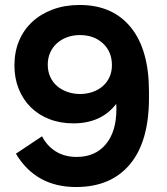

<svg xmlns="http://www.w3.org/2000/svg" viewBox="-20 -736 671 772"><path d="M300 -716Q433 -716 506 -626Q579 -536 579 -368V-342Q579 -167 502.5 -75.5Q426 16 286 16Q124 16 44 -118L149 -188Q169 -149 204.5 -127Q240 -105 288 -105Q363 -105 405.5 -156Q448 -207 448 -297Q448 -303 448 -308Q448 -313 447 -318Q387 -240 275 -240Q222 -240 178.5 -257Q135 -274 104 -304.5Q73 -335 55.5 -378Q38 -421 38 -473Q38 -527 56.5 -571.5Q75 -616 109.5 -648Q144 -680 192.5 -698Q241 -716 300 -716ZM301 -595Q274 -595 250.5 -586.5Q227 -578 209.5 -562.5Q192 -547 182 -525Q172 -503 172 -476Q172 -449 182 -427Q192 -405 209.5 -390Q227 -375 251 -366.5Q275 -358 302 -358Q328 -358 351.5 -366Q375 -374 392.5 -389Q410 -404 420 -425.5Q430 -447 430 -474Q430 -528 394 -561.5Q358 -595 301 -595Z"/></svg>

Font: NT Somic Bold
Style: Regular
Weight: 700
Designer: Ravid Balaliev — lead type designer, mastering
Michael Voronin — secret advisor, marketing
Ivan Kovalenko — best boy
Foundry: NT Type
Version: Version 0.7